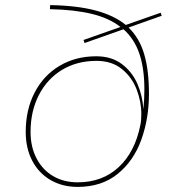

<svg xmlns="http://www.w3.org/2000/svg" viewBox="-20 -729 691 754"><path d="M81 -211Q81 -298 116 -365.5Q151 -433 214 -470.5Q277 -508 358 -508Q418 -508 458.5 -477.5Q499 -447 519.5 -400Q540 -353 543 -300Q547 -337 547 -378Q547 -461 527 -519Q507 -577 465 -614L312 -560L308 -572L453 -623Q409 -658 340.5 -674.5Q272 -691 176 -693L177 -709Q284 -707 356.5 -687.5Q429 -668 474 -631L611 -679L615 -667L485 -621Q528 -579 546.5 -515.5Q565 -452 565 -361Q565 -264 535 -180.5Q505 -97 442 -46Q379 5 285 5Q225 5 178.5 -22Q132 -49 106.5 -98Q81 -147 81 -211ZM531 -237Q535 -254 535 -280Q535 -330 516.5 -378Q498 -426 458.5 -458Q419 -490 359 -490Q282 -490 223.5 -454.5Q165 -419 132.5 -355.5Q100 -292 100 -211Q100 -152 123.5 -107Q147 -62 188.5 -37.5Q230 -13 285 -13Q382 -13 446 -72.5Q510 -132 531 -237Z"/></svg>

Font: Hanken Grotesk Thin
Style: Regular
Weight: 100
Designer: Alfredo Marco Pradil
Foundry: Hanken Design Co.
Version: Version 3.014